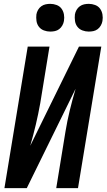

<svg xmlns="http://www.w3.org/2000/svg" viewBox="-20 -977 554 997"><path d="M3 0 124 -735H237L189 -441Q179 -385 166 -330Q153 -275 137 -220L390 -735H506L385 0H272L320 -294Q329 -349 342.5 -404.5Q356 -460 372 -514V-515L119 0ZM441 -813Q424 -813 408 -819Q392 -825 382 -838Q372 -851 369.5 -868Q367 -885 369 -902Q371 -914 377.5 -925.5Q384 -937 394.5 -944.5Q405 -952 417 -954.5Q429 -957 441 -957Q458 -957 474 -951Q490 -945 499.5 -932Q509 -919 512 -902Q515 -885 512 -868Q510 -856 503.5 -844.5Q497 -833 487 -825.5Q477 -818 465 -815.5Q453 -813 441 -813ZM241 -813Q224 -813 208 -819Q192 -825 182 -838Q172 -851 169.5 -868Q167 -885 169 -902Q171 -914 177.5 -925.5Q184 -937 194.5 -944.5Q205 -952 217 -954.5Q229 -957 241 -957Q258 -957 274 -951Q290 -945 299.5 -932Q309 -919 312 -902Q315 -885 312 -868Q310 -856 303.5 -844.5Q297 -833 287 -825.5Q277 -818 265 -815.5Q253 -813 241 -813Z"/></svg>

Font: Iosevka Oblique
Style: Bold
Weight: 700
Italic angle: -9°
Monospace: yes
Designer: Belleve Invis
Foundry: Belleve Invis
Version: Version 32.5.0; ttfautohint (v1.8.4)